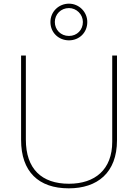

<svg xmlns="http://www.w3.org/2000/svg" viewBox="-20 -1017 752 1047"><path d="M356 -797C411 -797 456 -838 456 -897C456 -952 411 -997 356 -997C301 -997 255 -954 255 -897C255 -837 302 -797 356 -797ZM356 -821C311 -821 279 -855 279 -897C279 -939 312 -973 356 -973C397 -973 432 -939 432 -897C432 -855 401 -821 356 -821ZM618 -252V-714H592V-244C592 -92 498 -15 356 -15C207 -15 121 -96 121 -256V-714H95V-254C95 -81 190 10 355 10C510 10 618 -74 618 -252Z"/></svg>

Font: Noto Sans Sinhala Thin
Style: Regular
Weight: 100
Designer: Jelle Bosma - Monotype Design Team
Foundry: Monotype Imaging Inc.
Version: Version 2.006